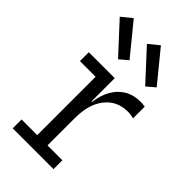

<svg xmlns="http://www.w3.org/2000/svg" viewBox="-248 -880 950 950"><g transform="rotate(45 227.5 -404.5)"><path d="M276.5 -809 409 -647 365.5 -610 222.5 -765ZM86.5 -809 219 -647 175.5 -610 32.5 -765ZM230 -62H334V0H48.5V-62H158V-470.5H48.5V-532.5H230ZM434.5 -456Q425.5 -458.5 415.2 -460Q405 -461.5 393 -461.5Q319 -461.5 274.5 -406.2Q230 -351 230 -253L213 -369.5H233.5Q240.5 -422.5 262.5 -460.8Q284.5 -499 319.8 -519.8Q355 -540.5 402.5 -540.5Q411.5 -540.5 418.8 -539.8Q426 -539 434.5 -537.5Z"/></g></svg>

Font: Hepta Slab ExtraLight
Style: Regular
Weight: 400
Version: Version 1.102